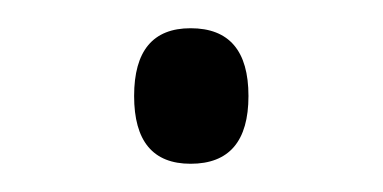

<svg xmlns="http://www.w3.org/2000/svg" viewBox="-20 -107 271 136"><path d="M75 -39Q75 -87 115 -87Q156 -87 156 -39Q156 9 115 9Q75 9 75 -39Z"/></svg>

Font: Noto Sans Sinhala UI Condensed Light
Style: Regular
Weight: 300
Width: 3
Designer: Jelle Bosma - Monotype Design Team
Foundry: Monotype Imaging Inc.
Version: Version 2.006; ttfautohint (v1.8.4.7-5d5b)